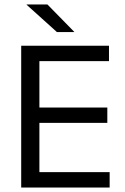

<svg xmlns="http://www.w3.org/2000/svg" viewBox="-20 -845 563 865"><path d="M75.5 0V-639H157.5V0ZM100 0V-69.5H474V0ZM122.5 -291.5V-360.5H463.5V-291.5ZM99.5 -569.5V-639H471V-569.5ZM193.5 -825 314.5 -701.5V-700.5H236.5L100 -823.5V-825Z"/></svg>

Font: Anek Tamil Medium
Style: Regular
Weight: 400
Version: Version 1.003